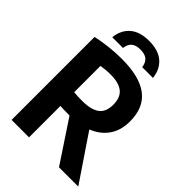

<svg xmlns="http://www.w3.org/2000/svg" viewBox="-268 -1067 1187 1187"><g transform="rotate(45 325.5 -473.5)"><path d="M61 0V-725.5Q109 -736 163.8 -742.5Q218.5 -749 278 -749Q431.5 -749 508.5 -690.5Q585.5 -632 585.5 -511.5Q585.5 -432 548 -378.5Q510.5 -325 442.5 -298L644 0H475.5L295 -272.5Q290 -272.5 285 -272.5Q263.5 -272.5 247 -273Q230.5 -273.5 213.5 -274.5V0ZM286 -391.5Q363.5 -391.5 401.5 -419.5Q439.5 -447.5 439.5 -511Q439.5 -573.5 403.8 -602.5Q368 -631.5 295.5 -631.5Q271 -631.5 251.5 -629.5Q232 -627.5 213.5 -624.5V-395Q232.5 -393 249 -392.2Q265.5 -391.5 286 -391.5ZM139.5 -801.5Q147 -870 191.8 -908.5Q236.5 -947 317 -947Q398 -947 443 -908.5Q488 -870 495.5 -801.5H401.5Q396.5 -837.5 376.2 -854.2Q356 -871 317 -871Q278 -871 258 -854.2Q238 -837.5 233.5 -801.5Z"/></g></svg>

Font: Encode Sans SemiCondensed SemiCondensed
Style: Bold
Weight: 700
Width: 4
Designer: Multiple Designers
Foundry: Impallari Type
Version: Version 3.000; ttfautohint (v1.8.3) -l 8 -r 50 -G 200 -x 14 